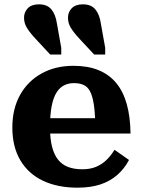

<svg xmlns="http://www.w3.org/2000/svg" viewBox="-20 -855 657 887"><path d="M446 -746 466 -634V-603H415L348 -675Q321 -704 307.5 -726Q294 -748 294 -773Q294 -799 311.5 -817Q329 -835 363 -835Q401 -835 420.5 -811.5Q440 -788 446 -746ZM243 -746 263 -634V-603H212L145 -675Q118 -704 104.5 -726Q91 -748 91 -773Q91 -799 108.5 -817Q126 -835 160 -835Q198 -835 217.5 -811.5Q237 -788 243 -746ZM211 -267Q211 -214 220.5 -177Q230 -140 248.5 -117Q267 -94 295 -83.5Q323 -73 360 -73Q398 -73 425.5 -85Q453 -97 473.5 -117.5Q494 -138 509 -163L576 -116Q555 -76 522 -47Q489 -18 444 -3Q399 12 338 12Q246 12 178.5 -20Q111 -52 74 -114.5Q37 -177 37 -266Q37 -352 72.5 -416Q108 -480 172 -515.5Q236 -551 319 -551Q386 -551 435 -531Q484 -511 516.5 -472Q549 -433 565.5 -374.5Q582 -316 583 -238H169V-309H441L420 -281Q419 -338 413 -375Q407 -412 396 -433Q385 -454 366.5 -462.5Q348 -471 322 -471Q296 -471 275.5 -460.5Q255 -450 240.5 -426.5Q226 -403 218.5 -363.5Q211 -324 211 -267Z"/></svg>

Font: Roboto Serif 20pt
Style: Bold
Weight: 700
Version: Version 1.008